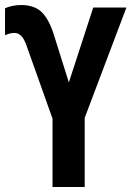

<svg xmlns="http://www.w3.org/2000/svg" viewBox="-28 -744 523 764"><path d="M-8 -711V-604Q-1 -607 8.5 -610Q18 -613 30 -613Q60 -613 77 -564L181 -272V0H309V-275L475 -714H343L246 -416L185 -610Q165 -671 136 -697.5Q107 -724 56 -724Q36 -724 19 -720Q2 -716 -8 -711Z"/></svg>

Font: Noto Sans UI Condensed
Style: Bold
Weight: 700
Width: 3
Designer: Monotype Design Team
Foundry: Monotype Imaging Inc.
Version: 1.001